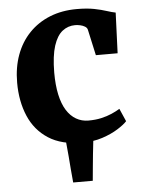

<svg xmlns="http://www.w3.org/2000/svg" viewBox="-53 -613 619 835"><g transform="rotate(-5 256.0 -195.0)"><path d="M232.5 180Q229.5 148 227.2 121Q225 94 222.8 64.8Q220.5 35.5 216.5 -3H336.5Q332 35.5 329 64.8Q326 94 323.5 121Q321 148 318 180ZM287.5 11Q197 11 139.8 -26Q82.5 -63 55 -127.5Q27.5 -192 27.5 -273.5Q27.5 -340 47.5 -394.5Q67.5 -449 105.2 -488.2Q143 -527.5 195.8 -548.8Q248.5 -570 313.5 -570Q358 -570 389.5 -563.8Q421 -557.5 443 -550.2Q465 -543 481 -540L474 -363H379L354 -476.5Q352 -485 343 -490.5Q334 -496 322.2 -498.5Q310.5 -501 300.5 -501Q269 -501 244.8 -482Q220.5 -463 206.5 -419.8Q192.5 -376.5 192 -303.5Q192 -248.5 201 -207Q210 -165.5 227.2 -138Q244.5 -110.5 268.8 -96.5Q293 -82.5 322 -82.5Q353 -82.5 378.5 -88.2Q404 -94 424.5 -103Q445 -112 460.5 -121.5L485 -65.5Q472.5 -51.5 444 -33.5Q415.5 -15.5 375.5 -2.2Q335.5 11 287.5 11Z"/></g></svg>

Font: Merriweather ExtraBold
Style: Regular
Weight: 800
Version: Version 2.100